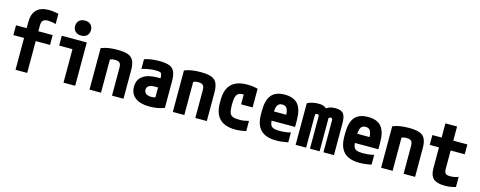

<svg xmlns="http://www.w3.org/2000/svg" viewBox="-32 -1493 5563 2226"><g transform="rotate(15 2750.0 -380.0)"><path d="M158 0V-382H30V-500H158V-573Q158 -671 207 -720.5Q256 -770 352 -770Q381 -770 413 -766Q445 -762 470 -756V-633Q442 -641 417.5 -644.5Q393 -648 375 -648Q334 -648 316 -630Q298 -612 298 -568V-500H470V-382H298V0Z M734 0V-402H574V-520H874V0ZM790 -580Q746 -580 720 -604Q694 -628 694 -670Q694 -712 720 -736Q746 -760 789 -760Q833 -760 858.5 -736Q884 -712 884 -670Q884 -628 858.5 -604Q833 -580 790 -580Z M1046 -498Q1087 -515 1134 -522.5Q1181 -530 1240 -530Q1322 -530 1368.5 -513Q1415 -496 1434.5 -454.5Q1454 -413 1454 -340V0H1316V-332Q1316 -362 1309 -379Q1302 -396 1285.5 -403Q1269 -410 1240 -410Q1224 -410 1211 -407.5Q1198 -405 1181 -398Q1164 -391 1136 -376L1184 -462V0H1046Z M1767 10Q1656 10 1595.5 -36Q1535 -82 1535 -167Q1535 -251 1595.5 -295.5Q1656 -340 1771 -340H1876V-230H1773Q1673 -230 1673 -168Q1673 -137 1696 -120.5Q1719 -104 1761 -104Q1786 -104 1805.5 -110.5Q1825 -117 1843 -131L1807 -58V-336Q1807 -371 1802 -387.5Q1797 -404 1780.5 -409Q1764 -414 1730 -414Q1705 -414 1682 -412Q1659 -410 1631.5 -404.5Q1604 -399 1565 -388V-504Q1601 -517 1647 -523.5Q1693 -530 1745 -530Q1822 -530 1865.5 -513Q1909 -496 1927 -454.5Q1945 -413 1945 -340V-22Q1911 -7 1863 1.5Q1815 10 1767 10Z M2046 -498Q2087 -515 2134 -522.5Q2181 -530 2240 -530Q2322 -530 2368.5 -513Q2415 -496 2434.5 -454.5Q2454 -413 2454 -340V0H2316V-332Q2316 -362 2309 -379Q2302 -396 2285.5 -403Q2269 -410 2240 -410Q2224 -410 2211 -407.5Q2198 -405 2181 -398Q2164 -391 2136 -376L2184 -462V0H2046Z M2797 10Q2546 10 2546 -240V-280Q2546 -530 2798 -530Q2868 -530 2926 -514V-290H2788V-495L2860 -390Q2842 -398 2820.5 -403Q2799 -408 2777 -408Q2727 -408 2706.5 -377.5Q2686 -347 2686 -270V-250Q2686 -194 2696.5 -164Q2707 -134 2734.5 -123Q2762 -112 2813 -112Q2843 -112 2867.5 -115.5Q2892 -119 2926 -128V-6Q2897 1 2864.5 5.5Q2832 10 2797 10Z M3288 10Q3162 10 3101 -51.5Q3040 -113 3040 -240V-280Q3040 -409 3090.5 -469.5Q3141 -530 3250 -530Q3359 -530 3409.5 -469.5Q3460 -409 3460 -280V-199H3108V-309H3350L3326 -274Q3326 -351 3309 -381.5Q3292 -412 3251 -412Q3210 -412 3193 -381.5Q3176 -351 3176 -274V-246Q3176 -188 3185.5 -158.5Q3195 -129 3221.5 -118.5Q3248 -108 3300 -108Q3329 -108 3358 -111Q3387 -114 3430 -124V-6Q3397 1 3360 5.5Q3323 10 3288 10Z M3520 0V-500Q3549 -515 3583 -522.5Q3617 -530 3657 -530Q3690 -530 3709.5 -523.5Q3729 -517 3750 -500Q3776 -517 3799 -523.5Q3822 -530 3855 -530Q3926 -530 3953 -497.5Q3980 -465 3980 -380V0H3854V-382Q3854 -392 3852 -398Q3850 -404 3845.5 -407Q3841 -410 3833 -410Q3826 -410 3819.5 -407Q3813 -404 3808 -399V0H3692V-382Q3692 -392 3690 -398Q3688 -404 3683.5 -407Q3679 -410 3671 -410Q3657 -410 3646 -399V0Z M4288 10Q4162 10 4101 -51.5Q4040 -113 4040 -240V-280Q4040 -409 4090.5 -469.5Q4141 -530 4250 -530Q4359 -530 4409.5 -469.5Q4460 -409 4460 -280V-199H4108V-309H4350L4326 -274Q4326 -351 4309 -381.5Q4292 -412 4251 -412Q4210 -412 4193 -381.5Q4176 -351 4176 -274V-246Q4176 -188 4185.5 -158.5Q4195 -129 4221.5 -118.5Q4248 -108 4300 -108Q4329 -108 4358 -111Q4387 -114 4430 -124V-6Q4397 1 4360 5.5Q4323 10 4288 10Z M4546 -498Q4587 -515 4634 -522.5Q4681 -530 4740 -530Q4822 -530 4868.5 -513Q4915 -496 4934.5 -454.5Q4954 -413 4954 -340V0H4816V-332Q4816 -362 4809 -379Q4802 -396 4785.5 -403Q4769 -410 4740 -410Q4724 -410 4711 -407.5Q4698 -405 4681 -398Q4664 -391 4636 -376L4684 -462V0H4546Z M5311 10Q5216 10 5174.5 -27.5Q5133 -65 5133 -153V-402H5022V-520H5133V-690H5273V-520H5442V-402H5273V-187Q5273 -143 5287.5 -127.5Q5302 -112 5343 -112Q5370 -112 5395.5 -117Q5421 -122 5442 -131V-9Q5410 1 5378 5.5Q5346 10 5311 10Z"/></g></svg>

Font: M PLUS 1 Code
Style: Bold
Weight: 700
Designer: Coji Morishita
Foundry: UNDERFOREST DESIGN
Version: Version 1.002